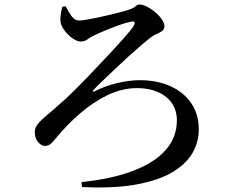

<svg xmlns="http://www.w3.org/2000/svg" viewBox="-20 -785 1040 850"><path d="M341 21Q477 7 571.5 -29.5Q666 -66 714.5 -122Q763 -178 763 -252Q763 -297 740.5 -329Q718 -361 678 -378Q638 -395 587 -395Q521 -395 456.5 -364Q392 -333 334 -282.5Q276 -232 229 -175Q217 -160 206 -149.5Q195 -139 179 -139Q163 -139 148.5 -156Q134 -173 134 -201Q134 -219 148 -236.5Q162 -254 187 -274.5Q212 -295 244 -324Q269 -345 305 -380.5Q341 -416 381.5 -458.5Q422 -501 460.5 -542Q499 -583 527.5 -615.5Q556 -648 567 -663Q578 -679 576 -686Q574 -693 556 -688Q541 -685 519.5 -678Q498 -671 474 -661.5Q450 -652 428 -642.5Q406 -633 391 -625Q378 -619 366 -610Q354 -601 338 -601Q325 -601 309.5 -610Q294 -619 280.5 -632.5Q267 -646 258 -661.5Q249 -677 248 -690Q246 -705 249 -722.5Q252 -740 256 -755L271 -757Q282 -734 296.5 -714Q311 -694 330 -694Q341 -694 364 -698Q387 -702 416 -708Q445 -714 473 -721Q501 -728 523.5 -734Q546 -740 556 -744Q573 -750 580.5 -757.5Q588 -765 597 -765Q613 -765 632 -755Q651 -745 668.5 -730Q686 -715 697 -698.5Q708 -682 708 -669Q708 -656 698.5 -648.5Q689 -641 675.5 -635.5Q662 -630 651 -622Q636 -611 609 -588Q582 -565 549.5 -535.5Q517 -506 486 -476.5Q455 -447 430.5 -423.5Q406 -400 395 -388Q389 -382 391 -380Q393 -378 400 -381Q444 -404 498 -417Q552 -430 600 -430Q674 -430 733 -404Q792 -378 826 -329Q860 -280 860 -211Q860 -157 832.5 -108.5Q805 -60 744.5 -23.5Q684 13 584.5 31.5Q485 50 343 43Z"/></svg>

Font: Noto Serif JP ExtraLight SemiBold
Style: Regular
Weight: 600
Version: Version 2.003-H1;hotconv 1.1.1;makeotfexe 2.6.0